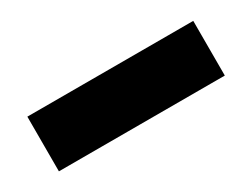

<svg xmlns="http://www.w3.org/2000/svg" viewBox="-29 -503 583 444"><g transform="rotate(-30 263.0 -281.0)"><path d="M41 -354H484V-208H41Z"/></g></svg>

Font: Albert Sans Black
Style: Regular
Weight: 900
Designer: Andreas Rasmussen
Foundry: a.Foundry
Version: Version 1.025